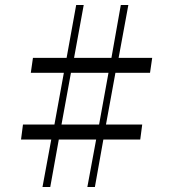

<svg xmlns="http://www.w3.org/2000/svg" viewBox="-20 -744 689 764"><path d="M149.1 0 184 -188.9H63.7L71.4 -248.4H196.6L234.1 -454.3H102.6L111.1 -513.7H245L283.1 -724H313.1L274.7 -513.7H423.4L460.7 -724H490.7L452 -513.7H585.6L577 -454.3H439.3L401.7 -248.4H545.9L538.1 -188.9H391.3L357.6 0H327.6L362.6 -188.9H214L180 0ZM224.7 -248.4H374.3L411.7 -454.3H262.3Z"/></svg>

Font: Ojuju ExtraLight
Style: Regular
Weight: 200
Designer: Chisaokwu Joboson, Mirko Velimirovic
Foundry: Udi Foundry
Version: Version 1.000